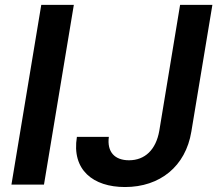

<svg xmlns="http://www.w3.org/2000/svg" viewBox="-20 -747 879 777"><path d="M278.8 -727.3H147L26.3 0H158ZM291.2 -193.2C269.2 -59.3 356.9 9.9 485.8 9.9C627.5 9.9 731.2 -73.9 754.3 -214.1L839.5 -727.3H708.8L624.6 -217.7C611.2 -141 566.4 -98.4 502.1 -98.4C443.9 -98.4 412.3 -132.5 420.5 -193.2Z"/></svg>

Font: Margiela Sans Semi Bold
Style: Italic
Weight: 600
Italic angle: -9.39999°
Designer: Stefan Endress, Andreas Faust
Version: Version 1.100;FEAKit 1.0